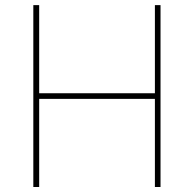

<svg xmlns="http://www.w3.org/2000/svg" viewBox="-20 -748 775 768"><path d="M113.3 0V-727.5H136.7V-375H599.6V-727.5H622.1V0H599.6V-352.5H136.7V0Z"/></svg>

Font: Inter Tight Thin
Style: Regular
Weight: 250
Designer: Rasmus Andersson
Foundry: rsms
Version: Version 3.004